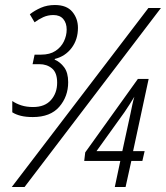

<svg xmlns="http://www.w3.org/2000/svg" viewBox="-20 -746 662 766"><path d="M111 -279Q83 -279 63 -284Q43 -289 29 -298V-343Q45 -332 65.5 -325.5Q86 -319 112 -319Q159 -319 183.5 -347Q208 -375 208 -416Q208 -456 187.5 -473Q167 -490 137 -490H110L118 -528H144Q179 -528 201.5 -543Q224 -558 235 -581Q246 -604 246 -628Q246 -654 232.5 -670Q219 -686 193 -686Q171 -686 152.5 -677.5Q134 -669 118 -657L99 -689Q118 -704 143 -715Q168 -726 199 -726Q246 -726 268.5 -699Q291 -672 291 -635Q291 -588 265.5 -554.5Q240 -521 199 -511L198 -508Q220 -499 236 -477.5Q252 -456 252 -418Q252 -361 216.5 -320Q181 -279 111 -279ZM27 0 572 -714H622L78 0ZM438 0 460 -104H316L320 -138L530 -431H573L511 -143H557L548 -104H504L481 0ZM365 -143H468L500 -290Q504 -310 508 -328.5Q512 -347 516 -360Q507 -345 498 -331Q489 -317 477 -299Z"/></svg>

Font: Noto Sans ExtraCondensed Light
Style: Italic
Weight: 300
Width: 2
Italic angle: -12°
Designer: Monotype Design Team
Foundry: Monotype Imaging Inc.
Version: Version 2.013; ttfautohint (v1.8.4.7-5d5b)